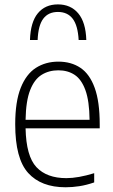

<svg xmlns="http://www.w3.org/2000/svg" viewBox="-20 -822 503 852"><path d="M271 9Q162.5 9 105 -54.5Q47.5 -118 47.5 -270.5Q47.5 -370.5 71.8 -431.8Q96 -493 139.2 -520.8Q182.5 -548.5 239 -548.5Q296 -548.5 337 -521Q378 -493.5 400.2 -432.2Q422.5 -371 422.5 -270V-252.5H93.5Q96 -129 141.8 -80.2Q187.5 -31.5 274.5 -31.5Q326.5 -31.5 398 -53.5V-12.5Q363 -0.5 332 4.2Q301 9 271 9ZM239 -510Q197 -510 164.8 -490Q132.5 -470 113.8 -422.2Q95 -374.5 93.5 -290.5H377.5Q376.5 -374 359 -422Q341.5 -470 311 -490Q280.5 -510 239 -510ZM113 -644.5Q115.5 -724 148 -763.2Q180.5 -802.5 237 -802.5Q293.5 -802.5 327 -763Q360.5 -723.5 363 -644.5H329Q325.5 -709 302.5 -739Q279.5 -769 237 -769Q194.5 -769 172 -739Q149.5 -709 147 -644.5Z"/></svg>

Font: Encode Sans SemiCondensed SemiCondensed ExtraLight
Style: Regular
Weight: 200
Width: 4
Designer: Multiple Designers
Foundry: Impallari Type
Version: Version 3.000; ttfautohint (v1.8.3) -l 8 -r 50 -G 200 -x 14 